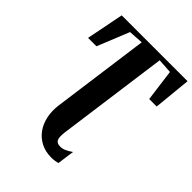

<svg xmlns="http://www.w3.org/2000/svg" viewBox="-274 -880 1269 1269"><g transform="rotate(45 360.0 -246.0)"><path d="M439.5 251Q385 251 342.5 229.5Q300 208 272.2 169.8Q244.5 131.5 233.5 80Q222.5 28.5 231 -31.5L323.5 -710.5L221 -704L130.5 -480.5H52L104 -743H719.5L693.5 -480.5H623.5L594 -704L491.5 -710.5L385.5 67.5Q379 117.5 388.5 137.8Q398 158 430.5 158Q450 158 469.5 149.5Q489 141 515 123L498.5 242.5Q489 246 472.5 248.5Q456 251 439.5 251Z"/></g></svg>

Font: Merriweather 120pt ExtraBold
Style: Italic
Weight: 800
Italic angle: -7.8°
Version: Version 2.101